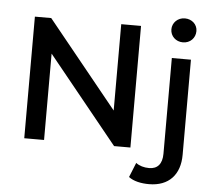

<svg xmlns="http://www.w3.org/2000/svg" viewBox="-62 -833 1223 1101"><g transform="rotate(5 550.0 -282.5)"><path d="M214 -497 617 0H711V-700H597V-203L194 -700H100V0H214ZM835 200C950 200 1013 129 1013 16V-532H903V19C903 78 876 108 828 108C798 108 771 100 752 85L718 169C746 191 790 200 835 200ZM958 -627C1000 -627 1030 -658 1030 -698C1030 -736 999 -765 958 -765C917 -765 886 -734 886 -696C886 -657 917 -627 958 -627Z"/></g></svg>

Font: Montserrat-Alt1 SemBd
Style: Regular
Weight: 600
Designer: Differentunic
Foundry: Differentunic
Version: Version 7.222